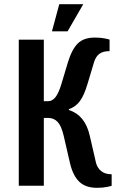

<svg xmlns="http://www.w3.org/2000/svg" viewBox="-20 -890 560 920"><path d="M229 -740 264 -870H379L304 -740ZM315 -110 285 -240Q274 -287 256 -306Q238 -325 210 -325H190V0H70V-700H190V-405H210Q230 -405 245.5 -424Q261 -443 275 -490L305 -590Q324 -653 352.5 -681.5Q381 -710 435 -710Q463 -710 484 -705.5Q505 -701 505 -700V-645Q473 -645 455.5 -631.5Q438 -618 430 -590L400 -490Q383 -432 362 -404.5Q341 -377 310 -367V-363Q388 -338 410 -240L440 -110Q446 -86 464.5 -70.5Q483 -55 515 -55V0Q515 1 494 5.5Q473 10 445 10Q390 10 359.5 -19.5Q329 -49 315 -110Z"/></svg>

Font: Cuprum
Style: Bold
Weight: 700
Designer: Jovanny Lemonad
Foundry: Jovanny Lemonad
Version: Version 2.000